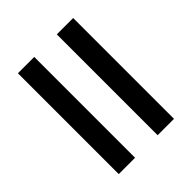

<svg xmlns="http://www.w3.org/2000/svg" viewBox="-38 -548 576 576"><g transform="rotate(45 250.0 -260.0)"><path d="M36.1 -211.9H463.9V-142.6H36.1ZM36.1 -377H463.9V-307.6H36.1Z"/></g></svg>

Font: BabelStone Flags PUA
Style: Regular
Weight: 400
Designer: Andrew West
Foundry: BabelStone
Version: Version 4.12